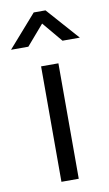

<svg xmlns="http://www.w3.org/2000/svg" viewBox="-126 -775 467 819"><g transform="rotate(-10 107.0 -366.0)"><path d="M72 -500H147V0H72ZM-42 -592 81 -732H132L256 -592H181L108 -679L33 -592Z"/></g></svg>

Font: Titillium Web
Style: Regular
Weight: 400
Version: Version 1.001;PS 57.000;hotconv 1.0.70;makeotf.lib2.5.55311